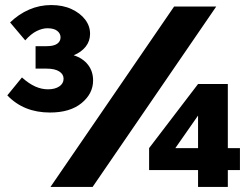

<svg xmlns="http://www.w3.org/2000/svg" viewBox="-20 -741 996 761"><path d="M347 0H180L670 -715H837ZM883 0H765V-67H571V-154L765 -408H883V-154H931V-67H883ZM765 -283 675 -154H765ZM9 -363 67 -434Q95 -409 120 -398Q145 -387 170 -387Q198 -387 215 -398.5Q232 -410 232 -429Q232 -447 214.5 -458Q197 -469 165 -469H121V-558H165Q193 -558 206.5 -567.5Q220 -577 220 -593Q220 -608 207 -618.5Q194 -629 168 -629Q148 -629 125.5 -618Q103 -607 80 -581L20 -652Q54 -685 95.5 -703Q137 -721 183 -721Q229 -721 263.5 -705Q298 -689 317.5 -663.5Q337 -638 337 -607Q337 -578 319.5 -556Q302 -534 272 -522Q309 -510 329 -484Q349 -458 349 -422Q349 -370 303.5 -332.5Q258 -295 178 -295Q74 -295 9 -363Z"/></svg>

Font: Wix Madefor Text ExtraBold
Style: Regular
Weight: 800
Designer: Dalton Maag Ltd
Foundry: Dalton Maag Ltd
Version: Version 3.100